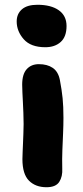

<svg xmlns="http://www.w3.org/2000/svg" viewBox="-20 -525 349 805"><path d="M175 260Q129 260 101.5 232.5Q74 205 74 142Q74 126 75 109.5Q76 93 76.5 74.5Q77 56 78 36Q79 16 79 -5Q79 -28 78 -51.5Q77 -75 76 -96.5Q75 -118 74 -136.5Q73 -155 73 -170Q73 -214 92 -235Q111 -256 143 -256Q178 -256 201 -240.5Q224 -225 231 -190Q239 -148 242.5 -113.5Q246 -79 246 -31Q246 0 244.5 33.5Q243 67 241.5 104Q240 141 241 181Q243 215 228.5 237.5Q214 260 175 260ZM170 -327Q109 -327 79.5 -360.5Q50 -394 50 -435Q50 -467 72 -486Q94 -505 137 -505Q194 -505 226.5 -482Q259 -459 259 -416Q259 -371 234.5 -349Q210 -327 170 -327Z"/></svg>

Font: Shantell Sans ExtraBold
Style: Regular
Weight: 800
Designer: Stephen Nixon, Anya Danilova, Shantell Martin
Foundry: Arrow Type
Version: Version 1.011;[c5ecc13dd]